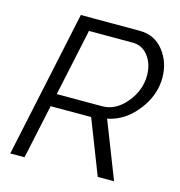

<svg xmlns="http://www.w3.org/2000/svg" viewBox="-106 -804 839 897"><g transform="rotate(15 314.0 -355.0)"><path d="M24 0 175 -710H460Q532 -710 575.5 -655Q619 -600 619 -525Q619 -439 560 -364.5Q501 -290 419 -274L526 0H447L345 -262H149L93 0ZM381 -324Q447 -324 497 -384.5Q547 -445 547 -517Q547 -572 518 -610Q489 -648 443 -648H231L162 -324Z"/></g></svg>

Font: Raleway-v4020
Style: Italic
Weight: 400
Italic angle: -12°
Designer: Matt McInerney, Pablo Impallari, Rodrigo Fuenzalida
Foundry: Matt McInerney, Pablo Impallari, Rodrigo Fuenzalida
Version: Version 4.020;PS 004.020;hotconv 1.0.88;makeotf.lib2.5.64775